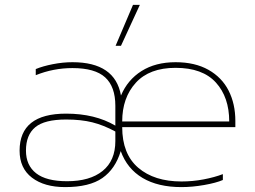

<svg xmlns="http://www.w3.org/2000/svg" viewBox="-20 -749 1041 784"><path d="M523 -729H551L474 -562H452ZM60 -134Q60 -285 250 -285Q368 -285 451 -236V-317Q451 -395 409.5 -433Q368 -471 276 -471Q198 -471 126 -442V-467Q155 -479 196 -487Q237 -495 276 -495Q450 -495 474 -359Q501 -423 558 -459Q615 -495 697 -495Q776 -495 831 -464Q886 -433 913.5 -379Q941 -325 941 -255V-230H479Q479 -120 544.5 -64Q610 -8 721 -8Q767 -8 811.5 -16.5Q856 -25 890 -38V-14Q862 -2 813.5 6.5Q765 15 721 15Q625 15 562 -22.5Q499 -60 473 -132Q451 -59 398 -22Q345 15 246 15Q161 15 110.5 -23.5Q60 -62 60 -134ZM916 -253Q916 -352 861.5 -412Q807 -472 697 -472Q590 -472 534.5 -411Q479 -350 479 -253ZM451 -173V-212Q403 -238 357 -249.5Q311 -261 250 -261Q162 -261 124 -229.5Q86 -198 86 -134Q86 -74 127.5 -41.5Q169 -9 254 -9Q347 -9 399 -51Q451 -93 451 -173Z"/></svg>

Font: Prompt Thin
Style: Regular
Weight: 250
Designer: Katatrad Team
Foundry: CadsonDemak
Version: Version 1.001